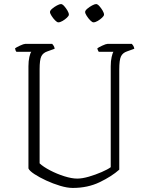

<svg xmlns="http://www.w3.org/2000/svg" viewBox="-20 -925 727 945"><path d="M338 0Q311 0 276 -10.5Q241 -21 207.5 -36.5Q174 -52 149.5 -68Q125 -84 120 -96V-599Q120 -625 124.5 -644.5Q129 -664 134 -670H61Q56 -675 54 -687Q60 -692 78.5 -700.5Q97 -709 104 -709H237Q239 -707 243.5 -700.5Q248 -694 249 -685L213 -672Q192 -665 183.5 -648Q175 -631 175 -584V-121Q193 -104 226.5 -86.5Q260 -69 296.5 -57.5Q333 -46 360 -46Q385 -46 417.5 -55.5Q450 -65 480 -78Q510 -91 525 -102V-599Q525 -625 529.5 -644.5Q534 -664 538 -670H466Q465 -672 462.5 -676.5Q460 -681 459 -687Q465 -692 483.5 -700.5Q502 -709 509 -709H629Q631 -707 635.5 -700.5Q640 -694 641 -685L605 -672Q584 -665 575.5 -647.5Q567 -630 567 -583V-90Q530 -57 471 -28.5Q412 0 338 0ZM440 -815Q434 -815 424.5 -824.5Q415 -834 407 -846.5Q399 -859 399 -866Q399 -873 409.5 -882Q420 -891 433 -898Q446 -905 453 -905Q460 -905 469 -895Q478 -885 485 -873Q492 -861 492 -853Q492 -847 482.5 -838Q473 -829 461 -822Q449 -815 440 -815ZM267 -815Q261 -815 251.5 -824.5Q242 -834 234 -846.5Q226 -859 226 -866Q226 -873 236.5 -882Q247 -891 260 -898Q273 -905 280 -905Q287 -905 296 -895Q305 -885 312 -873Q319 -861 319 -853Q319 -847 309.5 -838Q300 -829 288 -822Q276 -815 267 -815Z"/></svg>

Font: Texturina 72pt Thin
Style: Regular
Weight: 100
Designer: Guillermo Torres Carreño
Foundry: Omnibus-Type
Version: Version 1.002; ttfautohint (v1.8.3)